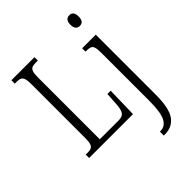

<svg xmlns="http://www.w3.org/2000/svg" viewBox="-275 -877 1247 1247"><g transform="rotate(-45 348.0 -253.5)"><path d="M32 -31H50Q72 -31 83.5 -37Q95 -43 100.5 -59.5Q106 -76 106 -109V-604Q106 -638 100.5 -654.5Q95 -671 83.5 -677Q72 -683 49 -683H32V-714H244V-683H225Q202 -683 190 -677.5Q178 -672 172.5 -655.5Q167 -639 167 -606V-37H339Q374 -37 387.5 -55Q401 -73 404 -117L410 -210H440L435 0H32ZM558 -698Q558 -724 568.5 -735.5Q579 -747 596 -747Q634 -747 634 -698Q634 -649 596 -649Q579 -649 568.5 -660.5Q558 -672 558 -698ZM478 204H483Q527 204 549 161.5Q571 119 571 15V-433Q571 -464 565.5 -479.5Q560 -495 548 -500Q536 -505 513 -505H504V-536H629V13Q629 140 592.5 190Q556 240 489 240H478Z"/></g></svg>

Font: Noto Serif CondLight
Style: Regular
Weight: 300
Width: 3
Designer: Monotype Design Team
Foundry: Monotype Imaging Inc.
Version: Version 1.001